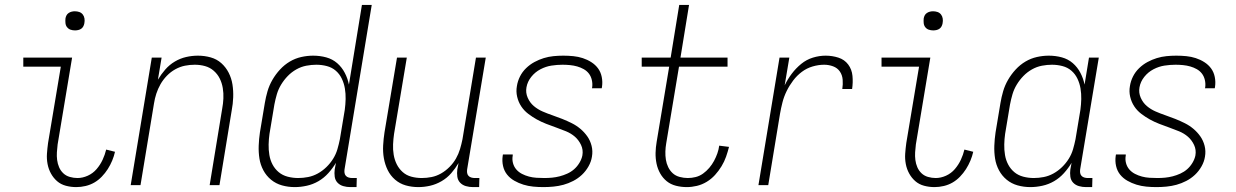

<svg xmlns="http://www.w3.org/2000/svg" viewBox="-20 -755 5040 783"><path d="M291 8Q269 8 248.5 2.5Q228 -3 213 -16Q198 -29 188 -47Q178 -65 174 -86Q170 -107 171.5 -128.5Q173 -150 176 -172L228 -483H75V-520H274L215 -166Q213 -150 212 -134Q211 -118 213 -102.5Q215 -87 221 -73Q227 -59 238 -48.5Q249 -38 264.5 -33.5Q280 -29 296 -29Q317 -29 338 -38.5Q359 -48 374 -65.5Q389 -83 398.5 -103.5Q408 -124 413 -145L449 -136Q445 -118 437.5 -100Q430 -82 419.5 -65.5Q409 -49 395 -34.5Q381 -20 364.5 -10.5Q348 -1 329 3.5Q310 8 291 8ZM286 -631Q276 -631 267.5 -634Q259 -637 253.5 -644Q248 -651 247 -660.5Q246 -670 247 -680Q248 -686 251 -692Q254 -698 260 -702Q266 -706 272.5 -707.5Q279 -709 285 -709Q295 -709 303.5 -706Q312 -703 317.5 -696Q323 -689 324.5 -679.5Q326 -670 324 -660Q323 -654 320 -648Q317 -642 311.5 -638Q306 -634 299 -632.5Q292 -631 286 -631Z M513 0 599 -520H639L624 -430Q637 -452 654 -471.5Q671 -491 693 -504Q715 -517 739 -522.5Q763 -528 787 -528Q814 -528 839 -521Q864 -514 882.5 -497.5Q901 -481 912.5 -458.5Q924 -436 928 -410.5Q932 -385 931 -358Q930 -331 925 -305L875 0H835L886 -311Q890 -332 891 -353.5Q892 -375 888.5 -396Q885 -417 876 -435Q867 -453 851.5 -466.5Q836 -480 816 -485.5Q796 -491 774 -491Q754 -491 734 -487Q714 -483 695 -472.5Q676 -462 660.5 -446Q645 -430 634.5 -411.5Q624 -393 617.5 -373Q611 -353 608 -333L553 0Z M1182 8Q1155 8 1130 1Q1105 -6 1085.5 -22Q1066 -38 1054 -60.5Q1042 -83 1038 -108.5Q1034 -134 1035 -161Q1036 -188 1040 -215L1060 -335Q1064 -359 1071 -383Q1078 -407 1091 -429.5Q1104 -452 1122 -471.5Q1140 -491 1162 -504Q1184 -517 1208.5 -522.5Q1233 -528 1257 -528Q1285 -528 1310.5 -521Q1336 -514 1355 -497.5Q1374 -481 1386 -458Q1398 -435 1403 -410L1456 -735H1496L1385 -64Q1384 -57 1385 -50Q1386 -43 1390.5 -38Q1395 -33 1402 -31Q1409 -29 1416 -29H1435L1434 8H1409Q1394 8 1380 4Q1366 0 1356.5 -10Q1347 -20 1345 -34.5Q1343 -49 1345 -64L1350 -91Q1337 -69 1319 -49Q1301 -29 1278.5 -16Q1256 -3 1231 2.5Q1206 8 1182 8ZM1196 -29Q1216 -29 1236.5 -33Q1257 -37 1276 -47.5Q1295 -58 1311 -73.5Q1327 -89 1338.5 -107.5Q1350 -126 1356 -146.5Q1362 -167 1366 -187L1386 -307Q1389 -329 1389.5 -351Q1390 -373 1386.5 -394Q1383 -415 1374 -434Q1365 -453 1349.5 -466.5Q1334 -480 1313 -485.5Q1292 -491 1270 -491Q1250 -491 1229 -487Q1208 -483 1188.5 -472Q1169 -461 1153.5 -445Q1138 -429 1126.5 -410Q1115 -391 1109 -370.5Q1103 -350 1099 -329L1079 -209Q1076 -188 1075.5 -166Q1075 -144 1078.5 -123Q1082 -102 1091.5 -84Q1101 -66 1116.5 -53Q1132 -40 1153 -34.5Q1174 -29 1196 -29Z M1686 8Q1659 8 1634.5 1Q1610 -6 1591 -22.5Q1572 -39 1561 -61.5Q1550 -84 1545.5 -109.5Q1541 -135 1542.5 -162Q1544 -189 1548 -215L1599 -520H1639L1587 -209Q1584 -188 1583 -166.5Q1582 -145 1585.5 -124Q1589 -103 1598 -85Q1607 -67 1622 -53.5Q1637 -40 1657.5 -34.5Q1678 -29 1700 -29Q1720 -29 1740 -33Q1760 -37 1778.5 -47.5Q1797 -58 1813 -74Q1829 -90 1839.5 -108.5Q1850 -127 1856 -147Q1862 -167 1866 -187L1921 -520H1961L1885 -64Q1884 -57 1885 -50Q1886 -43 1890.5 -38Q1895 -33 1902 -31Q1909 -29 1916 -29H1935L1934 8H1909Q1894 8 1880 4Q1866 0 1856.5 -10Q1847 -20 1845 -34.5Q1843 -49 1845 -64L1850 -90Q1837 -68 1820 -48.5Q1803 -29 1780.5 -16Q1758 -3 1734 2.5Q1710 8 1686 8Z M2196 8Q2175 8 2154.5 6Q2134 4 2114.5 -2Q2095 -8 2077.5 -18Q2060 -28 2048 -43Q2036 -58 2031.5 -78Q2027 -98 2030 -119L2031 -125H2071V-121Q2068 -105 2072 -90Q2076 -75 2085.5 -64Q2095 -53 2108.5 -46Q2122 -39 2137 -35Q2152 -31 2168 -30Q2184 -29 2200 -29Q2216 -29 2231.5 -30.5Q2247 -32 2262.5 -36Q2278 -40 2293.5 -47Q2309 -54 2321.5 -65Q2334 -76 2343 -91Q2352 -106 2355 -121Q2359 -144 2349.5 -164Q2340 -184 2324.5 -197.5Q2309 -211 2288.5 -219.5Q2268 -228 2248 -235Q2228 -242 2207.5 -250Q2187 -258 2169 -268Q2151 -278 2134 -291Q2117 -304 2105.5 -321.5Q2094 -339 2089 -360.5Q2084 -382 2088 -404Q2091 -424 2100.5 -443Q2110 -462 2125.5 -477Q2141 -492 2159.5 -502Q2178 -512 2197.5 -518Q2217 -524 2237 -526Q2257 -528 2277 -528Q2298 -528 2318 -526Q2338 -524 2356.5 -518Q2375 -512 2391.5 -501.5Q2408 -491 2419 -476Q2430 -461 2434 -441Q2438 -421 2435 -401L2434 -395H2394L2395 -399Q2397 -414 2393.5 -429Q2390 -444 2381.5 -455Q2373 -466 2360.5 -473Q2348 -480 2334 -484Q2320 -488 2304.5 -489.5Q2289 -491 2274 -491Q2252 -491 2229 -487.5Q2206 -484 2184 -472.5Q2162 -461 2146.5 -441.5Q2131 -422 2127 -399Q2123 -377 2132 -356.5Q2141 -336 2157 -322.5Q2173 -309 2192.5 -300.5Q2212 -292 2232.5 -285Q2253 -278 2273 -270Q2293 -262 2312 -252.5Q2331 -243 2347 -229.5Q2363 -216 2375 -199Q2387 -182 2392.5 -160.5Q2398 -139 2394 -116Q2391 -96 2380 -76.5Q2369 -57 2353 -42Q2337 -27 2317.5 -17Q2298 -7 2278 -1.5Q2258 4 2237 6Q2216 8 2196 8Z M2781 8Q2758 8 2736.5 2.5Q2715 -3 2699 -16Q2683 -29 2672.5 -47.5Q2662 -66 2657.5 -87.5Q2653 -109 2653.5 -131.5Q2654 -154 2658 -177L2709 -483H2597V-520H2715L2750 -735H2790L2755 -520H2947V-483H2749L2697 -171Q2694 -154 2693.5 -137Q2693 -120 2695.5 -104Q2698 -88 2705 -73.5Q2712 -59 2723.5 -48.5Q2735 -38 2751.5 -33.5Q2768 -29 2785 -29Q2801 -29 2817 -33Q2833 -37 2847 -47Q2861 -57 2872.5 -70.5Q2884 -84 2892 -99Q2900 -114 2905.5 -129.5Q2911 -145 2913 -161L2953 -156Q2948 -136 2941 -116Q2934 -96 2922.5 -77Q2911 -58 2896 -41.5Q2881 -25 2862 -13.5Q2843 -2 2822 3Q2801 8 2781 8Z M3073 0 3159 -520H3199L3180 -407Q3192 -432 3209 -454.5Q3226 -477 3247.5 -494.5Q3269 -512 3295 -520Q3321 -528 3347 -528Q3374 -528 3399 -520Q3424 -512 3439 -492Q3454 -472 3456.5 -445.5Q3459 -419 3455 -392H3415Q3418 -411 3416.5 -430Q3415 -449 3405 -463.5Q3395 -478 3377.5 -484.5Q3360 -491 3341 -491Q3318 -491 3294 -484Q3270 -477 3250 -462Q3230 -447 3214.5 -426.5Q3199 -406 3188 -383.5Q3177 -361 3171 -337.5Q3165 -314 3161 -291L3113 0Z M3791 8Q3769 8 3748.5 2.5Q3728 -3 3713 -16Q3698 -29 3688 -47Q3678 -65 3674 -86Q3670 -107 3671.5 -128.5Q3673 -150 3676 -172L3728 -483H3575V-520H3774L3715 -166Q3713 -150 3712 -134Q3711 -118 3713 -102.5Q3715 -87 3721 -73Q3727 -59 3738 -48.5Q3749 -38 3764.5 -33.5Q3780 -29 3796 -29Q3817 -29 3838 -38.5Q3859 -48 3874 -65.5Q3889 -83 3898.5 -103.5Q3908 -124 3913 -145L3949 -136Q3945 -118 3937.5 -100Q3930 -82 3919.5 -65.5Q3909 -49 3895 -34.5Q3881 -20 3864.5 -10.5Q3848 -1 3829 3.5Q3810 8 3791 8ZM3786 -631Q3776 -631 3767.5 -634Q3759 -637 3753.5 -644Q3748 -651 3747 -660.5Q3746 -670 3747 -680Q3748 -686 3751 -692Q3754 -698 3760 -702Q3766 -706 3772.5 -707.5Q3779 -709 3785 -709Q3795 -709 3803.5 -706Q3812 -703 3817.5 -696Q3823 -689 3824.5 -679.5Q3826 -670 3824 -660Q3823 -654 3820 -648Q3817 -642 3811.5 -638Q3806 -634 3799 -632.5Q3792 -631 3786 -631Z M4182 8Q4155 8 4130 1Q4105 -6 4085.5 -22Q4066 -38 4054 -60.5Q4042 -83 4038 -108.5Q4034 -134 4035 -161Q4036 -188 4040 -215L4060 -335Q4064 -359 4071 -383Q4078 -407 4091 -429.5Q4104 -452 4122 -471.5Q4140 -491 4162 -504Q4184 -517 4208.5 -522.5Q4233 -528 4257 -528Q4285 -528 4310.5 -521Q4336 -514 4355 -497.5Q4374 -481 4386 -458Q4398 -435 4403 -410L4421 -520H4461L4385 -64Q4384 -57 4385 -50Q4386 -43 4390.5 -38Q4395 -33 4402 -31Q4409 -29 4416 -29H4435L4434 8H4409Q4394 8 4380 4Q4366 0 4356.5 -10Q4347 -20 4345 -34.5Q4343 -49 4345 -64L4350 -91Q4337 -69 4319 -49Q4301 -29 4278.5 -16Q4256 -3 4231 2.5Q4206 8 4182 8ZM4196 -29Q4216 -29 4236.5 -33Q4257 -37 4276 -47.5Q4295 -58 4311 -73.5Q4327 -89 4338.5 -107.5Q4350 -126 4356 -146.5Q4362 -167 4366 -187L4386 -307Q4389 -329 4389.5 -351Q4390 -373 4386.5 -394Q4383 -415 4374 -434Q4365 -453 4349.5 -466.5Q4334 -480 4313 -485.5Q4292 -491 4270 -491Q4250 -491 4229 -487Q4208 -483 4188.5 -472Q4169 -461 4153.5 -445Q4138 -429 4126.5 -410Q4115 -391 4109 -370.5Q4103 -350 4099 -329L4079 -209Q4076 -188 4075.5 -166Q4075 -144 4078.5 -123Q4082 -102 4091.5 -84Q4101 -66 4116.5 -53Q4132 -40 4153 -34.5Q4174 -29 4196 -29Z M4696 8Q4675 8 4654.5 6Q4634 4 4614.5 -2Q4595 -8 4577.5 -18Q4560 -28 4548 -43Q4536 -58 4531.5 -78Q4527 -98 4530 -119L4531 -125H4571V-121Q4568 -105 4572 -90Q4576 -75 4585.5 -64Q4595 -53 4608.5 -46Q4622 -39 4637 -35Q4652 -31 4668 -30Q4684 -29 4700 -29Q4716 -29 4731.5 -30.5Q4747 -32 4762.5 -36Q4778 -40 4793.5 -47Q4809 -54 4821.5 -65Q4834 -76 4843 -91Q4852 -106 4855 -121Q4859 -144 4849.5 -164Q4840 -184 4824.5 -197.5Q4809 -211 4788.5 -219.5Q4768 -228 4748 -235Q4728 -242 4707.5 -250Q4687 -258 4669 -268Q4651 -278 4634 -291Q4617 -304 4605.5 -321.5Q4594 -339 4589 -360.5Q4584 -382 4588 -404Q4591 -424 4600.5 -443Q4610 -462 4625.5 -477Q4641 -492 4659.5 -502Q4678 -512 4697.5 -518Q4717 -524 4737 -526Q4757 -528 4777 -528Q4798 -528 4818 -526Q4838 -524 4856.5 -518Q4875 -512 4891.5 -501.5Q4908 -491 4919 -476Q4930 -461 4934 -441Q4938 -421 4935 -401L4934 -395H4894L4895 -399Q4897 -414 4893.5 -429Q4890 -444 4881.5 -455Q4873 -466 4860.5 -473Q4848 -480 4834 -484Q4820 -488 4804.5 -489.5Q4789 -491 4774 -491Q4752 -491 4729 -487.5Q4706 -484 4684 -472.5Q4662 -461 4646.5 -441.5Q4631 -422 4627 -399Q4623 -377 4632 -356.5Q4641 -336 4657 -322.5Q4673 -309 4692.5 -300.5Q4712 -292 4732.5 -285Q4753 -278 4773 -270Q4793 -262 4812 -252.5Q4831 -243 4847 -229.5Q4863 -216 4875 -199Q4887 -182 4892.5 -160.5Q4898 -139 4894 -116Q4891 -96 4880 -76.5Q4869 -57 4853 -42Q4837 -27 4817.5 -17Q4798 -7 4778 -1.5Q4758 4 4737 6Q4716 8 4696 8Z"/></svg>

Font: Iosevka Extralight
Style: Italic
Weight: 200
Italic angle: -9°
Monospace: yes
Designer: Belleve Invis
Foundry: Belleve Invis
Version: Version 32.5.0; ttfautohint (v1.8.4)